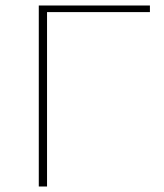

<svg xmlns="http://www.w3.org/2000/svg" viewBox="-20 -678 598 698"><path d="M525 -634H151V0H121V-658H525Z"/></svg>

Font: Ysabeau SC Extralight
Style: Regular
Weight: 200
Designer: Christian Thalmann (Catharsis Fonts)
Version: Version 0.003